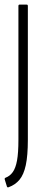

<svg xmlns="http://www.w3.org/2000/svg" viewBox="-21 -675 199 834"><path d="M17 138Q11 141 9 135L0 106Q-1 103 -0.5 100.5Q0 98 3 97Q22 90 34.5 72.5Q47 55 53 22Q59 -11 59 -68V-649Q59 -655 64 -655H95Q100 -655 100 -649V-68Q100 1 91 42.5Q82 84 63.5 106Q45 128 17 138Z"/></svg>

Font: Sofia Sans Extra Condensed Light
Style: Regular
Weight: 300
Designer: Botio Nikoltchev, Ani Petrova
Foundry: lettersoup
Version: Version 4.101